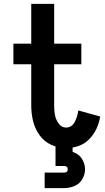

<svg xmlns="http://www.w3.org/2000/svg" viewBox="-20 -755 540 989"><path d="M210 214V134H310Q329 134 329 117Q329 100 310 100H266V0H354V27L363 31Q389 41 403.5 65.5Q418 90 418 117Q418 144 403.5 168.5Q389 193 363 203.5Q337 214 310 214ZM320 8Q281 8 244 -9Q207 -26 183.5 -59Q160 -92 150.5 -131Q141 -170 141 -210V-424H49V-530H141V-735H259V-530H399V-424H259V-210Q259 -186 263 -163Q267 -140 282 -119Q297 -98 320 -98Q350 -98 365 -127Q380 -156 383 -186L496 -155Q491 -122 477 -92Q463 -62 439.5 -38Q416 -14 384.5 -3Q353 8 320 8Z"/></svg>

Font: Iosevka SS01
Style: Bold
Weight: 700
Monospace: yes
Designer: Belleve Invis
Foundry: Belleve Invis
Version: 2.3.3; ttfautohint (v1.8.3)